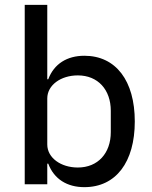

<svg xmlns="http://www.w3.org/2000/svg" viewBox="-20 -760 625 792"><path d="M82 0H175V-85H179C203 -21 257 12 328 12C458 12 536 -91 536 -259C536 -427 458 -530 328 -530C257 -530 203 -497 179 -433H175V-740H82ZM301 -69C231 -69 175 -109 175 -164V-354C175 -409 231 -449 301 -449C384 -449 437 -390 437 -303V-215C437 -128 384 -69 301 -69Z"/></svg>

Font: IBM Plex Devanagari Text
Style: Regular
Weight: 450
Designer: Mike Abbink, Paul van der Laan, Pieter van Rosmalen, Erin McLaughlin
Foundry: Bold Monday
Version: Version 1.0